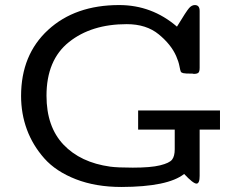

<svg xmlns="http://www.w3.org/2000/svg" viewBox="-20 -725 939 756"><path d="M63 -347.2Q63 -509.3 169.4 -607.2Q275.9 -705.1 449.2 -705.1Q578.1 -705.1 676.8 -620.1Q713.9 -681.2 724.4 -693.1Q734.9 -705.1 747.1 -705.1Q766.1 -705.1 766.1 -682.1V-458Q766.1 -442.9 761 -438.5Q755.9 -434.1 743.2 -434.1Q742.2 -434.1 740.2 -434.6L737.8 -435.1H734.9Q709 -435.1 701.4 -437Q693.8 -439 691.9 -442.9Q689.9 -446.8 686.5 -464.8Q683.1 -482.9 673.8 -503.9Q653.8 -549.8 605 -589.8Q556.2 -629.9 479 -629.9Q339.8 -629.9 251.5 -559.3Q163.1 -488.8 163.1 -348.1Q163.1 -226.1 230 -155.5Q296.9 -85 414.1 -68.8Q442.9 -64.9 502.9 -64.9Q573.7 -64.9 610.4 -74Q647 -83 657.5 -96.4Q668 -109.9 668 -137.2V-214.8H523.9V-290H846.2V-214.8H766.1V-32.2Q766.1 -2.4 753.9 -2Q740.7 -2 705.1 -40Q641.1 10.7 458 11.2Q356.9 11.2 278.6 -19.3Q200.2 -49.8 154.5 -101.3Q108.9 -152.8 85.9 -215.1Q63 -277.3 63 -347.2Z"/></svg>

Font: CMU Concrete
Style: Bold
Weight: 700
Version: Version 0.7.0